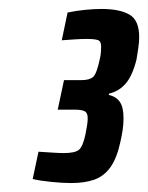

<svg xmlns="http://www.w3.org/2000/svg" viewBox="-20 -825 331 429"><path d="M139 -416Q120 -416 95 -418.5Q70 -421 53 -425L66 -486Q82 -485 97.5 -484Q113 -483 123 -483Q147 -483 156 -490Q165 -497 171 -525Q173 -535 174.5 -544.5Q176 -554 176 -561Q176 -573 169 -576.5Q162 -580 147 -580H109L123 -646H162Q180 -646 188 -653Q196 -660 203 -693Q205 -701 205.5 -709Q206 -717 206 -721Q206 -733 198.5 -735.5Q191 -738 173 -738Q162 -738 147 -737Q132 -736 118 -735L131 -797Q150 -801 170 -803Q190 -805 207 -805Q247 -805 269 -792.5Q291 -780 291 -742Q291 -731 289 -717.5Q287 -704 285 -692Q276 -656 261 -638.5Q246 -621 224 -616L223 -613Q240 -609 248 -597Q256 -585 256 -561Q256 -547 254 -534Q252 -521 249 -508Q241 -471 226.5 -451Q212 -431 190.5 -423.5Q169 -416 139 -416Z"/></svg>

Font: Saira ExtraCondensed ExtraBold
Style: Italic
Weight: 800
Width: 2
Italic angle: -12°
Designer: Hector Gatti with collaboration of the Omnibus-Type team
Foundry: Omnibus-Type
Version: Version 1.101